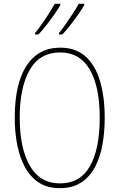

<svg xmlns="http://www.w3.org/2000/svg" viewBox="-20 -973 624 1003"><path d="M527 -358Q527 -283 515 -216.5Q503 -150 475.5 -99Q448 -48 403 -19Q358 10 293 10Q227 10 182 -20Q137 -50 109.5 -101.5Q82 -153 69.5 -219Q57 -285 57 -358Q57 -535 118.5 -629.5Q180 -724 295 -724Q376 -724 427 -678Q478 -632 502.5 -549.5Q527 -467 527 -358ZM83 -358Q83 -199 136 -107Q189 -15 293 -15Q399 -15 450 -105Q501 -195 501 -358Q501 -522 448.5 -610.5Q396 -699 295 -699Q187 -699 135 -607.5Q83 -516 83 -358ZM420 -946Q410 -928 390.5 -900Q371 -872 348 -842.5Q325 -813 306 -793H288V-800Q305 -821 325 -849.5Q345 -878 363 -906Q381 -934 391 -953H420ZM295 -946Q285 -928 265.5 -900Q246 -872 223 -842.5Q200 -813 181 -793H163V-800Q181 -822 201 -850.5Q221 -879 238 -906.5Q255 -934 266 -953H295Z"/></svg>

Font: Noto Sans Telugu Condensed Thin
Style: Regular
Weight: 100
Width: 3
Designer: Jelle Bosma - Monotype Design Team
Foundry: Monotype Imaging Inc.
Version: Version 2.005; ttfautohint (v1.8.4.7-5d5b)